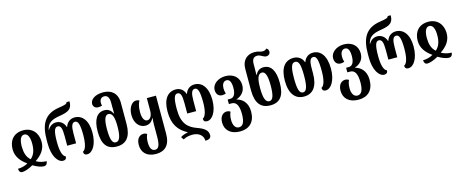

<svg xmlns="http://www.w3.org/2000/svg" viewBox="-49 -1604 6465 2688"><g transform="rotate(-15 3183.5 -260.0)"><path d="M88 13C126 13 186 -7 247 -43C307 -7 362 13 402 13C443 13 455 -21 455 -47C405 -47 353 -59 307 -86C397 -146 458 -221 458 -327C458 -458 376 -549 250 -549C112 -549 37 -458 38 -327C39 -222 100 -146 187 -86C141 -59 90 -47 41 -47C41 -18 53 13 88 13ZM247 -130C191 -178 173 -249 172 -332C172 -418 192 -488 248 -488C303 -488 325 -418 324 -332C324 -247 303 -177 247 -130Z M682 8C714 8 732 -9 732 -42C686 -57 664 -141 664 -269C664 -420 684 -477 729 -477C776 -477 790 -429 790 -323V-181H919V-323C919 -429 936 -477 982 -477C1025 -477 1046 -420 1046 -269C1046 -146 1024 -60 981 -42C981 -12 993 8 1032 8C1108 8 1179 -97 1179 -269C1179 -446 1099 -537 991 -537C934 -537 879 -505 857 -435H853C831 -505 777 -537 722 -537C677 -537 629 -515 599 -459H596C616 -555 673 -592 795 -611C930 -632 982 -664 982 -773H939C932 -746 907 -740 813 -725C595 -692 533 -548 533 -332V-281C533 -94 608 8 682 8Z M1461 10C1597 10 1671 -75 1671 -261V-569C1671 -706 1585 -773 1468 -773C1345 -773 1278 -716 1278 -655C1278 -624 1299 -588 1351 -588C1369 -588 1387 -591 1406 -597C1402 -612 1400 -625 1400 -638C1400 -682 1423 -715 1468 -715C1513 -715 1540 -680 1540 -603V-550C1540 -518 1540 -477 1541 -447H1537C1514 -492 1481 -526 1420 -526C1314 -526 1253 -438 1253 -261C1253 -75 1320 10 1461 10ZM1461 -50C1407 -50 1387 -119 1387 -261C1387 -384 1407 -460 1459 -460C1521 -460 1540 -384 1540 -262C1540 -127 1519 -50 1461 -50Z M1965 253C2091 253 2171 181 2171 18V-536H2039V-359C2039 -285 2012 -234 1966 -234C1926 -234 1896 -278 1896 -371C1896 -449 1912 -499 1931 -531C1913 -539 1902 -543 1883 -543C1827 -543 1769 -475 1769 -362C1769 -238 1841 -168 1922 -168C1983 -168 2017 -200 2040 -244H2045C2041 -212 2039 -180 2039 -149V20C2039 146 2017 193 1965 193C1911 193 1891 140 1891 66C1891 11 1902 -25 1914 -49C1902 -59 1883 -66 1862 -66C1815 -66 1760 -30 1760 68C1760 175 1826 253 1965 253Z M2677 253C2727 253 2761 237 2761 192C2761 123 2706 83 2612 50C2481 3 2404 -72 2404 -278C2404 -433 2424 -489 2469 -489C2516 -489 2530 -441 2530 -331V-181H2659V-331C2659 -441 2676 -489 2722 -489C2765 -489 2786 -433 2786 -274C2786 -159 2764 -73 2721 -55C2721 -24 2733 -5 2772 -5C2848 -5 2919 -109 2919 -274C2919 -458 2839 -549 2731 -549C2674 -549 2619 -518 2597 -448H2593C2571 -518 2517 -549 2461 -549C2344 -549 2270 -458 2270 -278C2270 -90 2343 6 2467 73V77C2429 82 2390 96 2361 116L2388 156C2427 135 2466 124 2524 124C2612 124 2677 174 2677 253Z M3182 253C3316 253 3401 175 3401 22C3401 -115 3319 -175 3247 -192V-194C3320 -219 3377 -273 3377 -367C3377 -480 3295 -549 3179 -549C3066 -549 2985 -478 2985 -401C2985 -333 3023 -302 3071 -302C3087 -302 3106 -305 3124 -312C3115 -338 3111 -358 3111 -392C3111 -439 3131 -489 3180 -489C3223 -489 3247 -448 3247 -361C3247 -256 3208 -224 3164 -224H3127V-158H3167C3235 -158 3268 -100 3268 24C3268 140 3238 193 3182 193C3127 193 3099 140 3099 66C3099 11 3110 -25 3122 -49C3110 -59 3091 -66 3070 -66C3023 -66 2968 -30 2968 68C2968 175 3042 253 3182 253Z M3686 10C3826 10 3893 -75 3893 -261C3893 -443 3832 -531 3727 -531C3666 -531 3632 -498 3609 -452H3605C3607 -482 3607 -523 3607 -555V-607C3607 -680 3633 -710 3686 -710C3709 -710 3734 -698 3752 -687C3769 -677 3788 -668 3810 -668C3839 -668 3865 -688 3865 -721C3865 -750 3851 -765 3833 -773C3820 -757 3802 -749 3779 -749C3761 -749 3743 -752 3724 -759C3705 -765 3687 -768 3656 -768C3561 -768 3476 -706 3476 -577V-261C3476 -75 3550 10 3686 10ZM3686 -50C3628 -50 3607 -127 3607 -262C3607 -389 3626 -465 3687 -465C3739 -465 3760 -389 3760 -261C3760 -119 3739 -50 3686 -50Z M4172 13C4302 13 4376 -79 4376 -269V-337C4376 -447 4393 -489 4439 -489C4484 -489 4503 -426 4503 -269C4503 -146 4481 -60 4438 -42C4438 -12 4450 8 4489 8C4565 8 4636 -97 4636 -269C4636 -458 4557 -549 4448 -549C4391 -549 4336 -518 4313 -448H4309C4287 -517 4227 -549 4168 -549C4041 -549 3968 -456 3968 -269C3968 -79 4048 13 4172 13ZM4174 -47C4120 -47 4101 -114 4101 -269C4101 -424 4120 -489 4174 -489C4227 -489 4247 -432 4247 -269C4247 -114 4224 -47 4174 -47Z M4899 253C5033 253 5118 175 5118 22C5118 -115 5036 -175 4964 -192V-194C5037 -219 5094 -273 5094 -367C5094 -480 5012 -549 4896 -549C4783 -549 4702 -478 4702 -401C4702 -333 4740 -302 4788 -302C4804 -302 4823 -305 4841 -312C4832 -338 4828 -358 4828 -392C4828 -439 4848 -489 4897 -489C4940 -489 4964 -448 4964 -361C4964 -256 4925 -224 4881 -224H4844V-158H4884C4952 -158 4985 -100 4985 24C4985 140 4955 193 4899 193C4844 193 4816 140 4816 66C4816 11 4827 -25 4839 -49C4827 -59 4808 -66 4787 -66C4740 -66 4685 -30 4685 68C4685 175 4759 253 4899 253Z M5337 8C5369 8 5387 -9 5387 -42C5341 -57 5319 -141 5319 -269C5319 -420 5339 -477 5384 -477C5431 -477 5445 -429 5445 -323V-181H5574V-323C5574 -429 5591 -477 5637 -477C5680 -477 5701 -420 5701 -269C5701 -146 5679 -60 5636 -42C5636 -12 5648 8 5687 8C5763 8 5834 -97 5834 -269C5834 -446 5754 -537 5646 -537C5589 -537 5534 -505 5512 -435H5508C5486 -505 5432 -537 5377 -537C5332 -537 5284 -515 5254 -459H5251C5271 -555 5328 -592 5450 -611C5585 -632 5637 -664 5637 -773H5594C5587 -746 5562 -740 5468 -725C5250 -692 5188 -548 5188 -332V-281C5188 -94 5263 8 5337 8Z M5959 13C5997 13 6057 -7 6118 -43C6178 -7 6233 13 6273 13C6314 13 6326 -21 6326 -47C6276 -47 6224 -59 6178 -86C6268 -146 6329 -221 6329 -327C6329 -458 6247 -549 6121 -549C5983 -549 5908 -458 5909 -327C5910 -222 5971 -146 6058 -86C6012 -59 5961 -47 5912 -47C5912 -18 5924 13 5959 13ZM6118 -130C6062 -178 6044 -249 6043 -332C6043 -418 6063 -488 6119 -488C6174 -488 6196 -418 6195 -332C6195 -247 6174 -177 6118 -130Z"/></g></svg>

Font: Noto Serif Georgian ExtraCondensed Bold
Style: Regular
Weight: 700
Width: 2
Designer: Monotype Design Team, Akaki Razmadze
Foundry: Google LLC
Version: Version 2.003